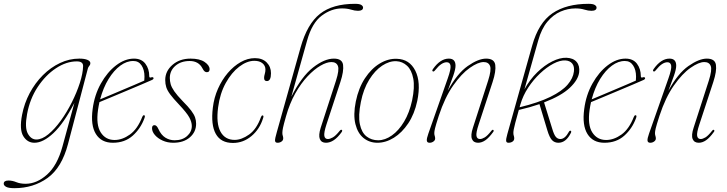

<svg xmlns="http://www.w3.org/2000/svg" viewBox="-100 -739 3800 1004"><path d="M255.5 14.5Q223 138 148.8 191.5Q74.5 245 -24.5 245Q-55 245 -67.8 238Q-80.5 231 -80.5 221.5Q-80.5 205 -55.5 205Q-35.5 205 -14.8 213.5Q6 222 33.5 222Q92.5 222 146 174Q199.5 126 226.5 27.5L289 -201Q233 -93 179.2 -42.8Q125.5 7.5 80 7.5Q43 7.5 21.8 -27Q0.5 -61.5 15.5 -139Q27 -199 55.2 -252Q83.5 -305 124.2 -345.8Q165 -386.5 213.8 -409.5Q262.5 -432.5 315 -432.5Q341.5 -432.5 357 -426Q372.5 -419.5 372.5 -408.5Q372.5 -400.5 367 -394.5Q361.5 -388.5 359.5 -381ZM41.5 -142Q28.5 -71.5 45.5 -40.5Q62.5 -9.5 90 -9.5Q119.5 -9.5 152.8 -36.8Q186 -64 217.8 -108Q249.5 -152 275.5 -203.8Q301.5 -255.5 317.5 -305.2Q333.5 -355 334.5 -392.5Q335.5 -418 301.5 -418Q247 -418 192.8 -382.2Q138.5 -346.5 97.2 -284.2Q56 -222 41.5 -142Z M655.5 -121.5Q635.5 -66.5 594 -29.5Q552.5 7.5 490 7.5Q430 7.5 401.5 -38.2Q373 -84 384.5 -169Q394 -242.5 427.5 -302.2Q461 -362 507 -397.2Q553 -432.5 600.5 -432.5Q640 -432.5 660.2 -405.8Q680.5 -379 680.5 -340.5Q680.5 -330.5 691 -334.5Q699.5 -337.5 702.5 -332Q705 -326 695 -321Q677.5 -313 640.8 -297.5Q604 -282 560.8 -263.8Q517.5 -245.5 479 -229.5Q440.5 -213.5 420 -205Q415.5 -185 412.5 -164Q401.5 -86 426.8 -46.5Q452 -7 499 -7Q539.5 -7 579.2 -35.5Q619 -64 644 -128Q647.5 -136.5 652.5 -136.5Q661 -136.5 655.5 -121.5ZM597 -420Q563 -420.5 529.2 -395.8Q495.5 -371 467.8 -326Q440 -281 423.5 -219.5Q443 -227.5 473.8 -240.5Q504.5 -253.5 538.8 -268Q573 -282.5 603.8 -295.5Q634.5 -308.5 654.5 -317.5Q655.5 -324.5 655.5 -338Q655.5 -374 640 -397.2Q624.5 -420.5 597 -420Z M813 -5.5Q853.5 -5.5 878.2 -27.5Q903 -49.5 903 -80Q903 -101 889.8 -125.2Q876.5 -149.5 835 -193.5Q806 -224 790.5 -244.8Q775 -265.5 769.5 -282.8Q764 -300 764 -320.5Q764 -367 801.8 -399.8Q839.5 -432.5 896.5 -432.5Q944.5 -432.5 970.2 -414.8Q996 -397 996 -377Q996 -361.5 981.5 -361.5Q975.5 -361.5 970.2 -365.5Q965 -369.5 959 -381Q939 -420 892 -420Q846 -420 817 -394.8Q788 -369.5 788 -331Q788 -315 792.5 -298.8Q797 -282.5 811.5 -261.5Q826 -240.5 855.5 -210Q884.5 -181 899.5 -161Q914.5 -141 920 -125.2Q925.5 -109.5 925.5 -92Q925.5 -49 892.8 -20.8Q860 7.5 806 7.5Q775.5 7.5 750.2 -4Q725 -15.5 710 -33Q695 -50.5 695 -68.5Q695 -84.5 708 -84.5Q713 -84.5 718 -80.2Q723 -76 728 -65Q742.5 -33 764.8 -19.2Q787 -5.5 813 -5.5Z M1230 -421Q1191.5 -421 1151.2 -390.5Q1111 -360 1080.5 -305Q1050 -250 1040.5 -177.5Q1029.5 -93.5 1053 -50.5Q1076.5 -7.5 1127 -7.5Q1163 -7.5 1202.5 -35.5Q1242 -63.5 1264.5 -126.5Q1268 -135.5 1272.5 -135.5Q1281 -135.5 1275.5 -120.5Q1258 -63.5 1215 -27.5Q1172 8.5 1118 8.5Q1055 8.5 1028.5 -38.8Q1002 -86 1013 -176Q1019 -228 1039.8 -274.8Q1060.5 -321.5 1091.2 -357.5Q1122 -393.5 1158.5 -414.2Q1195 -435 1233 -435Q1272 -435 1294.5 -412.5Q1317 -390 1317 -356Q1317 -315 1295.5 -315Q1281 -315 1281 -331.5Q1281 -341 1284.5 -352.2Q1288 -363.5 1288 -375.5Q1288 -395.5 1272.5 -408.2Q1257 -421 1230 -421Z M1395.5 -130.5Q1383 -86.5 1379.8 -70.5Q1376.5 -54.5 1376.5 -44Q1376.5 -35 1378.8 -28.8Q1381 -22.5 1381 -15.5Q1381 -5 1372 1.2Q1363 7.5 1351.5 7.5Q1339 7.5 1338.2 -3.2Q1337.5 -14 1347.5 -48L1472 -491.5Q1506.5 -614 1573 -666.5Q1639.5 -719 1756.5 -719Q1780.5 -719 1789.5 -713Q1798.5 -707 1798.5 -699.5Q1798.5 -682.5 1772 -682.5Q1755.5 -682.5 1735.2 -688.8Q1715 -695 1688.5 -695Q1633 -695 1582.2 -657Q1531.5 -619 1506 -527.5L1423.5 -233.5Q1477.5 -339.5 1537 -386Q1596.5 -432.5 1646 -432.5Q1689.5 -432.5 1694 -399.8Q1698.5 -367 1680 -310.5L1607 -88Q1593 -44.5 1596 -28.2Q1599 -12 1614.5 -12Q1625.5 -12 1640.5 -20.5Q1655.5 -29 1676 -54.5Q1683 -63 1687.5 -59.5Q1692 -56 1686 -47.5Q1646.5 7.5 1604.5 7.5Q1580.5 7.5 1572.5 -12Q1564.5 -31.5 1577 -71L1657 -317.5Q1675 -373.5 1667 -394Q1659 -414.5 1633 -414.5Q1608.5 -414.5 1575.8 -395.5Q1543 -376.5 1508.5 -340Q1474 -303.5 1444.2 -250.8Q1414.5 -198 1395.5 -130.5Z M1975.5 -431.5Q2041.5 -429.5 2071.8 -369.2Q2102 -309 2082 -211.5Q2067.5 -143 2034.8 -94Q2002 -45 1959.8 -18.8Q1917.5 7.5 1873.5 7.5Q1832 7.5 1801.2 -17.2Q1770.5 -42 1758.5 -90.2Q1746.5 -138.5 1760.5 -208Q1775 -279 1808.5 -329.8Q1842 -380.5 1886 -407Q1930 -433.5 1975.5 -431.5ZM1877.5 -5.5Q1913.5 -5.5 1949.2 -30.8Q1985 -56 2013 -102.8Q2041 -149.5 2055 -214Q2069.5 -283.5 2061 -328.2Q2052.5 -373 2028.5 -395.2Q2004.5 -417.5 1972.5 -419Q1936 -420.5 1898.2 -395.5Q1860.5 -370.5 1830.5 -322Q1800.5 -273.5 1787 -205.5Q1772.5 -133.5 1781.8 -89.5Q1791 -45.5 1816.8 -25.5Q1842.5 -5.5 1877.5 -5.5Z M2163 -366Q2158 -369 2164 -378Q2202.5 -432.5 2247 -432.5Q2282 -432.5 2282 -395.5Q2282 -377 2270.5 -344Q2259 -311 2241 -264Q2290.5 -355 2346 -393.8Q2401.5 -432.5 2442 -432.5Q2485 -432.5 2489.8 -399.8Q2494.5 -367 2476 -310.5L2403 -88Q2388.5 -44.5 2391.5 -28.2Q2394.5 -12 2410 -12Q2420.5 -12 2434.8 -20.5Q2449 -29 2469.5 -55Q2475.5 -62.5 2479.5 -59.5Q2484 -55.5 2479 -49Q2457 -18.5 2438 -5.5Q2419 7.5 2400 7.5Q2376 7.5 2368 -12Q2360 -31.5 2373 -71L2452.5 -317.5Q2470.5 -373.5 2462.5 -394Q2454.5 -414.5 2429 -414.5Q2400 -414.5 2356.8 -384.2Q2313.5 -354 2269.8 -291.8Q2226 -229.5 2194.5 -133.5Q2178.5 -84 2174.8 -67.8Q2171 -51.5 2171 -43.5Q2171 -34.5 2173.2 -28.5Q2175.5 -22.5 2175.5 -14.5Q2175.5 -5.5 2166.5 1Q2157.5 7.5 2146.5 7.5Q2133.5 7.5 2132 -3.2Q2130.5 -14 2140 -40.5L2241.5 -329.5Q2258.5 -377.5 2255.8 -395.5Q2253 -413.5 2236 -413.5Q2222.5 -413.5 2207.8 -403.8Q2193 -394 2175 -371.5Q2168 -362.5 2163 -366Z M2885.5 -44.5Q2860 7.5 2820 7.5Q2800 7.5 2786.8 -6Q2773.5 -19.5 2762 -58L2721 -194.5Q2671.5 -177.5 2613 -164Q2600.5 -120 2594.5 -96.8Q2588.5 -73.5 2586.5 -62.5Q2584.5 -51.5 2584.5 -44.5Q2584.5 -35 2586.8 -28.8Q2589 -22.5 2589 -15.5Q2589 -4.5 2580 1.5Q2571 7.5 2559 7.5Q2548 7.5 2546.8 -2Q2545.5 -11.5 2553 -38L2682.5 -499.5Q2716 -620 2788.8 -669.5Q2861.5 -719 2977.5 -719Q3001 -719 3010.2 -713Q3019.5 -707 3019.5 -699.5Q3019.5 -682.5 2992.5 -682.5Q2976 -682.5 2955.8 -688.8Q2935.5 -695 2909.5 -695Q2869.5 -695 2831.2 -678.5Q2793 -662 2762.2 -625.2Q2731.5 -588.5 2714.5 -527.5Q2705 -493.5 2692.5 -449.5Q2680 -405.5 2667 -359.2Q2654 -313 2642.5 -272Q2670.5 -323 2709 -360.5Q2747.5 -398 2787.8 -418Q2828 -438 2862 -437Q2898 -435.5 2915.2 -415.2Q2932.5 -395 2928.5 -361Q2923.5 -321 2879.2 -279.5Q2835 -238 2745 -203.5L2787.5 -66.5Q2797 -34 2806.8 -23Q2816.5 -12 2830 -12Q2854.5 -12 2875 -50Q2879 -57.5 2884.5 -55Q2889 -52.5 2885.5 -44.5ZM2621.5 -193.5Q2619 -185.5 2617 -178Q2717 -202.5 2778 -232.5Q2839 -262.5 2868 -296.2Q2897 -330 2901 -364.5Q2904.5 -391.5 2892.5 -406.5Q2880.5 -421.5 2856.5 -423Q2828.5 -424.5 2793.5 -406Q2758.5 -387.5 2724 -355Q2689.5 -322.5 2662 -280.8Q2634.5 -239 2621.5 -193.5Z M3226 -121.5Q3206 -66.5 3164.5 -29.5Q3123 7.5 3060.5 7.5Q3000.5 7.5 2972 -38.2Q2943.5 -84 2955 -169Q2964.5 -242.5 2998 -302.2Q3031.5 -362 3077.5 -397.2Q3123.5 -432.5 3171 -432.5Q3210.5 -432.5 3230.8 -405.8Q3251 -379 3251 -340.5Q3251 -330.5 3261.5 -334.5Q3270 -337.5 3273 -332Q3275.5 -326 3265.5 -321Q3248 -313 3211.2 -297.5Q3174.5 -282 3131.2 -263.8Q3088 -245.5 3049.5 -229.5Q3011 -213.5 2990.5 -205Q2986 -185 2983 -164Q2972 -86 2997.2 -46.5Q3022.5 -7 3069.5 -7Q3110 -7 3149.8 -35.5Q3189.5 -64 3214.5 -128Q3218 -136.5 3223 -136.5Q3231.5 -136.5 3226 -121.5ZM3167.5 -420Q3133.5 -420.5 3099.8 -395.8Q3066 -371 3038.2 -326Q3010.5 -281 2994 -219.5Q3013.5 -227.5 3044.2 -240.5Q3075 -253.5 3109.2 -268Q3143.5 -282.5 3174.2 -295.5Q3205 -308.5 3225 -317.5Q3226 -324.5 3226 -338Q3226 -374 3210.5 -397.2Q3195 -420.5 3167.5 -420Z M3317 -366Q3312 -369 3318 -378Q3356.5 -432.5 3401 -432.5Q3436 -432.5 3436 -395.5Q3436 -377 3424.5 -344Q3413 -311 3395 -264Q3444.5 -355 3500 -393.8Q3555.5 -432.5 3596 -432.5Q3639 -432.5 3643.8 -399.8Q3648.5 -367 3630 -310.5L3557 -88Q3542.5 -44.5 3545.5 -28.2Q3548.5 -12 3564 -12Q3574.5 -12 3588.8 -20.5Q3603 -29 3623.5 -55Q3629.5 -62.5 3633.5 -59.5Q3638 -55.5 3633 -49Q3611 -18.5 3592 -5.5Q3573 7.5 3554 7.5Q3530 7.5 3522 -12Q3514 -31.5 3527 -71L3606.5 -317.5Q3624.5 -373.5 3616.5 -394Q3608.5 -414.5 3583 -414.5Q3554 -414.5 3510.8 -384.2Q3467.5 -354 3423.8 -291.8Q3380 -229.5 3348.5 -133.5Q3332.5 -84 3328.8 -67.8Q3325 -51.5 3325 -43.5Q3325 -34.5 3327.2 -28.5Q3329.5 -22.5 3329.5 -14.5Q3329.5 -5.5 3320.5 1Q3311.5 7.5 3300.5 7.5Q3287.5 7.5 3286 -3.2Q3284.5 -14 3294 -40.5L3395.5 -329.5Q3412.5 -377.5 3409.8 -395.5Q3407 -413.5 3390 -413.5Q3376.5 -413.5 3361.8 -403.8Q3347 -394 3329 -371.5Q3322 -362.5 3317 -366Z"/></svg>

Font: Fraunces 144pt S050 Thin
Style: Italic
Weight: 100
Italic angle: -16°
Version: Version 1.000; ttfautohint (v1.8.3)